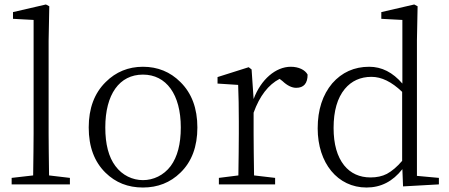

<svg xmlns="http://www.w3.org/2000/svg" viewBox="-20 -823 2002 857"><path d="M292 0V-29L199 -40C198 -119 197 -181 197 -227V-641L200 -795L185 -803L38 -769V-739L130 -734V-227C130 -181 129 -119 128 -40L32 -29V0Z M451 -52C496 -8 551 14 618 14C684 14 740 -8 785 -52C836 -101 861 -169 861 -254C861 -339 836 -407 785 -457C740 -502 684 -525 618 -525C553 -525 497 -502 452 -457C401 -407 376 -339 376 -254C376 -168 401 -101 451 -52ZM742 -82C679 2 557 2 495 -82C465 -122 450 -179 450 -254C450 -402 513 -490 618 -490C722 -490 787 -402 787 -254C787 -180 772 -123 742 -82Z M1208 0V-29L1114 -40C1113 -115 1112 -177 1112 -227V-320C1139 -395 1178 -445 1228 -471L1241 -461C1262 -441 1283 -431 1302 -431C1336 -431 1353 -451 1353 -490C1342 -511 1313 -525 1278 -525C1211 -525 1145 -469 1112 -381L1103 -513L1090 -523L951 -479V-450L1043 -444C1045 -396 1046 -342 1046 -281V-227C1046 -176 1045 -113 1044 -40L957 -29V0Z M1616 14C1680 14 1733 -13 1776 -68L1779 9L1939 0V-29L1841 -38V-643L1844 -795L1829 -803L1682 -769V-739L1776 -734V-450C1733 -500 1684 -525 1628 -525C1561 -525 1506 -500 1463 -451C1420 -400 1398 -333 1398 -250C1398 -95 1487 14 1616 14ZM1634 -31C1585 -31 1545 -49 1516 -85C1485 -124 1469 -179 1469 -252C1469 -328 1486 -386 1519 -426C1549 -462 1589 -480 1638 -480C1683 -480 1728 -458 1775 -413V-105C1752 -78 1729 -59 1707 -47C1686 -36 1661 -31 1634 -31Z"/></svg>

Font: AllPunType Light
Style: Regular
Weight: 300
Version: 1.0